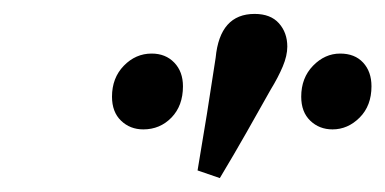

<svg xmlns="http://www.w3.org/2000/svg" viewBox="-20 -809 554 276"><path d="M186 -623Q167 -623 154 -635.5Q141 -648 141 -670Q141 -697 158 -714.5Q175 -732 198 -732Q218 -732 230.5 -719Q243 -706 243 -685Q243 -657 226.5 -640Q210 -623 186 -623ZM296 -553 264 -564Q271 -605 277.5 -645.5Q284 -686 290 -726Q296 -789 346 -789Q369 -789 381 -775.5Q393 -762 393 -742Q393 -729 386.5 -713.5Q380 -698 369 -680Q351 -648 334 -618Q317 -588 296 -553ZM458 -623Q439 -623 426 -635.5Q413 -648 413 -670Q413 -697 430 -714.5Q447 -732 469 -732Q490 -732 502 -719Q514 -706 514 -685Q514 -657 497 -640Q480 -623 458 -623Z"/></svg>

Font: Source Serif Pro SemiBold
Style: Italic
Weight: 600
Italic angle: -12°
Designer: Frank Grießhammer
Foundry: Adobe Systems Incorporated
Version: Version 3.001;hotconv 1.0.111;makeotfexe 2.5.65597